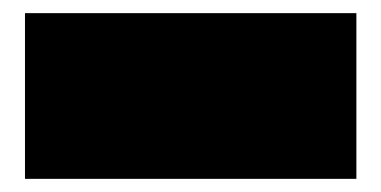

<svg xmlns="http://www.w3.org/2000/svg" viewBox="-20 -272 580 292"><path d="M18 0V-252H522V0Z"/></svg>

Font: Gasoek One
Style: Regular
Weight: 400
Designer: Jiashuo Zhang
Foundry: JAMO
Version: Version 1.000; ttfautohint (v1.8.4.7-5d5b);gftools[0.9.29]